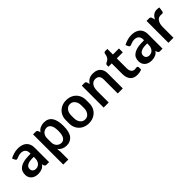

<svg xmlns="http://www.w3.org/2000/svg" viewBox="217 -1949 3415 3415"><g transform="rotate(-45 1925.0 -241.0)"><path d="M503.4 -361.3V0H438Q409.2 0 397 -25.4L386.2 -62Q358.9 -22 315.7 -3.7Q272.5 14.6 218.8 14.6Q173.3 14.6 133.1 -2.2Q92.8 -19 67.4 -55.4Q42 -91.8 42 -146.5Q42 -242.2 112.8 -287.8Q183.6 -333.5 298.3 -336.9L376.5 -339.4V-358.4Q376.5 -413.6 345.7 -442.4Q314.9 -471.2 265.1 -471.2Q234.9 -471.2 207.3 -463.4Q179.7 -455.6 151.4 -443.4Q141.1 -439.5 133.8 -439.5Q114.7 -439.5 105.5 -461.4L82.5 -511.7Q121.1 -532.2 171.9 -548.8Q222.7 -565.4 281.7 -565.4Q346.7 -565.4 396.5 -543.7Q446.3 -522 474.9 -476.3Q503.4 -430.7 503.4 -361.3ZM376.5 -220.7V-259.8L316.9 -257.8Q252.4 -255.4 211.9 -230.5Q171.4 -205.6 171.4 -157.7Q171.4 -120.6 195.1 -100.1Q218.8 -79.6 256.3 -79.6Q290.5 -79.6 317.9 -96.7Q345.2 -113.8 360.8 -145.8Q376.5 -177.7 376.5 -220.7Z M1140.6 -275.4Q1140.6 -122.1 1085.9 -53.7Q1031.2 14.6 934.6 14.6Q886.2 14.6 842.8 -5.4Q799.3 -25.4 772 -65.4L777.8 13.7V209H650.9V-550.8H715.8Q730.5 -550.8 740.5 -544.7Q750.5 -538.6 756.8 -525.4L771 -483.4Q797.9 -524.4 841.6 -544.9Q885.3 -565.4 934.6 -565.4Q1140.6 -565.4 1140.6 -275.4ZM1013.7 -275.4Q1013.7 -373.5 983.9 -419.7Q954.1 -465.8 902.8 -465.8Q868.7 -465.8 840.1 -448.7Q811.5 -431.6 794.7 -400.4Q777.8 -369.1 777.8 -328.1V-222.7Q777.8 -181.6 794.7 -150.4Q811.5 -119.1 840.1 -102.3Q868.7 -85.4 902.8 -85.4Q954.1 -85.4 983.9 -131.3Q1013.7 -177.2 1013.7 -275.4Z M1241.2 -233.9V-316.9Q1241.2 -389.2 1273.9 -445.8Q1306.6 -502.4 1364.5 -533.9Q1422.4 -565.4 1495.6 -565.4Q1568.8 -565.4 1626.7 -533.9Q1684.6 -502.4 1717.3 -445.8Q1750 -389.2 1750 -316.9V-233.9Q1750 -161.6 1717.3 -105Q1684.6 -48.3 1626.7 -16.8Q1568.8 14.6 1495.6 14.6Q1422.4 14.6 1364.5 -16.8Q1306.6 -48.3 1273.9 -105Q1241.2 -161.6 1241.2 -233.9ZM1623 -240.2V-310.5Q1623 -353 1608.4 -388.9Q1593.8 -424.8 1564.9 -446.5Q1536.1 -468.3 1495.6 -468.3Q1455.1 -468.3 1426.3 -446.5Q1397.5 -424.8 1382.8 -388.9Q1368.2 -353 1368.2 -310.5V-240.2Q1368.2 -197.8 1382.8 -161.9Q1397.5 -126 1426.3 -104.2Q1455.1 -82.5 1495.6 -82.5Q1536.1 -82.5 1564.9 -104.2Q1593.8 -126 1608.4 -161.9Q1623 -197.8 1623 -240.2Z M2357.4 -374V0H2230.5V-351.1Q2230.5 -409.7 2203.4 -437.7Q2176.3 -465.8 2132.8 -465.8Q2069.3 -465.8 2036.1 -418.2Q2002.9 -370.6 2002.9 -288.1V0H1876V-550.8H1940.9Q1955.6 -550.8 1965.6 -544.7Q1975.6 -538.6 1981.9 -525.4L1997.1 -471.7Q2051.3 -565.4 2168 -565.4Q2222.2 -565.4 2264.6 -545.9Q2307.1 -526.4 2332.3 -483.6Q2357.4 -440.9 2357.4 -374Z M2796.9 -91.8Q2824.2 -91.8 2824.2 -60.1V-5.9Q2772.5 14.6 2716.3 14.6Q2623 14.6 2577.9 -39.3Q2532.7 -93.3 2532.7 -187.5V-453.6H2449.7V-487.8Q2449.7 -502.4 2456.5 -512.2Q2463.4 -522 2477.1 -528.8Q2507.8 -542 2526.1 -558.8Q2544.4 -575.7 2554.2 -599.1Q2564 -622.6 2569.3 -657.7Q2572.8 -674.8 2581.8 -682.9Q2590.8 -690.9 2606.9 -690.9H2659.7V-550.8H2811.5V-453.6H2659.7V-204.1Q2659.7 -150.9 2682.6 -119.4Q2705.6 -87.9 2746.6 -87.9Q2765.1 -87.9 2789.1 -91.3Q2792 -91.8 2796.9 -91.8Z M3357.4 -361.3V0H3292Q3263.2 0 3251 -25.4L3240.2 -62Q3212.9 -22 3169.7 -3.7Q3126.5 14.6 3072.8 14.6Q3027.3 14.6 2987.1 -2.2Q2946.8 -19 2921.4 -55.4Q2896 -91.8 2896 -146.5Q2896 -242.2 2966.8 -287.8Q3037.6 -333.5 3152.3 -336.9L3230.5 -339.4V-358.4Q3230.5 -413.6 3199.7 -442.4Q3168.9 -471.2 3119.1 -471.2Q3088.9 -471.2 3061.3 -463.4Q3033.7 -455.6 3005.4 -443.4Q2995.1 -439.5 2987.8 -439.5Q2968.8 -439.5 2959.5 -461.4L2936.5 -511.7Q2975.1 -532.2 3025.9 -548.8Q3076.7 -565.4 3135.7 -565.4Q3200.7 -565.4 3250.5 -543.7Q3300.3 -522 3328.9 -476.3Q3357.4 -430.7 3357.4 -361.3ZM3230.5 -220.7V-259.8L3170.9 -257.8Q3106.4 -255.4 3065.9 -230.5Q3025.4 -205.6 3025.4 -157.7Q3025.4 -120.6 3049.1 -100.1Q3072.8 -79.6 3110.4 -79.6Q3144.5 -79.6 3171.9 -96.7Q3199.2 -113.8 3214.8 -145.8Q3230.5 -177.7 3230.5 -220.7Z M3835.9 -558.1 3823.7 -472.7Q3821.3 -456.5 3811.5 -449.7Q3801.8 -442.9 3783.7 -443.4Q3773.9 -445.3 3753.9 -445.3Q3694.3 -445.3 3663.1 -396.7Q3631.8 -348.1 3631.8 -263.2V0H3504.9V-550.8H3569.8Q3584.5 -550.8 3594.5 -544.7Q3604.5 -538.6 3610.8 -525.4L3628.9 -461.4Q3649.9 -508.3 3687 -536.9Q3724.1 -565.4 3771.5 -565.4Q3808.1 -565.4 3835.9 -558.1Z"/></g></svg>

Font: Lycee Sans SemiBold
Style: Regular
Weight: 600
Designer: Justin Alvin
Foundry: Alkove Design
Version: Version 1.030